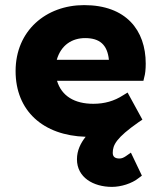

<svg xmlns="http://www.w3.org/2000/svg" viewBox="-20 -523 627 751"><path d="M315 12C296 36 281 65 281 100C281 171 345 208 418 208C453 208 496 195 523 173L535 164L492 74L472 88C463 94 456 97 447 97C430 97 421 90 421 75C421 44 435 16 522 -45L537 -55L479 -161L461 -150C427 -128 389 -117 345 -117C272 -117 221 -147 203 -207H541L544 -220C548 -233 550 -252 550 -274C550 -405 473 -503 309 -503C160 -503 41 -403 41 -245C41 -89 149 7 315 12ZM313 -374C370 -374 400 -348 406 -289H202C219 -348 263 -374 313 -374Z"/></svg>

Font: Falling Sky
Style: ExBd
Weight: 400
Designer: Paul D. Hunt
Foundry: Adobe Systems Incorporated
Version: Version 1.02